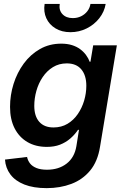

<svg xmlns="http://www.w3.org/2000/svg" viewBox="-20 -765 644 998"><path d="M222.7 212.9Q153.8 212.9 106.4 194.1Q59.1 175.3 33.9 141.6Q8.8 107.9 5.9 64.5L120.6 50.8Q124.5 69.8 136.2 84.7Q147.9 99.6 169.7 108.4Q191.4 117.2 224.1 117.2Q285.2 117.2 326.2 85.4Q367.2 53.7 377 -4.9L390.6 -90.3L385.3 -89.8Q367.7 -64 344.5 -44.2Q321.3 -24.4 291.7 -12.9Q262.2 -1.5 223.6 -1.5Q165.5 -1.5 122.6 -26.6Q79.6 -51.8 55.9 -98.1Q32.2 -144.5 32.2 -209.5Q32.2 -270.5 50.5 -328.9Q68.8 -387.2 103.5 -434.6Q138.2 -481.9 187.5 -510Q236.8 -538.1 298.3 -538.1Q329.6 -538.1 354 -530.5Q378.4 -522.9 396.5 -509.5Q414.6 -496.1 427 -479.2Q439.5 -462.4 446.3 -443.8L450.2 -444.3L464.4 -529.3H587.4L500 -2.4Q487.8 74.2 448.5 121.6Q409.2 168.9 350.8 190.9Q292.5 212.9 222.7 212.9ZM257.8 -102.5Q299.3 -102.5 331.1 -121.6Q362.8 -140.6 384.5 -172.4Q406.2 -204.1 417.5 -242.4Q428.7 -280.8 428.7 -319.3Q428.7 -373.5 402.6 -404.5Q376.5 -435.5 327.1 -435.5Q286.6 -435.5 255.1 -416Q223.6 -396.5 201.9 -364.3Q180.2 -332 169.2 -293Q158.2 -253.9 158.2 -214.8Q158.2 -161.1 184.1 -131.8Q210 -102.5 257.8 -102.5ZM346.2 -597.7Q301.3 -597.7 268.6 -617.4Q235.8 -637.2 220.7 -670.4Q205.6 -703.6 211.9 -744.6H290.5Q285.2 -712.4 304.4 -691.7Q323.7 -670.9 358.4 -670.9Q381.8 -670.9 401.4 -680.4Q420.9 -689.9 433.8 -706.5Q446.8 -723.1 450.2 -744.6H529.3Q522.5 -703.6 496.1 -670.2Q469.7 -636.7 430.4 -617.2Q391.1 -597.7 346.2 -597.7Z"/></svg>

Font: Inter 24pt SemiBold
Style: Italic
Weight: 600
Italic angle: -9.3988°
Designer: Rasmus Andersson
Foundry: rsms
Version: Version 4.001;git-66647c0bb